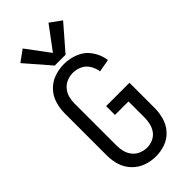

<svg xmlns="http://www.w3.org/2000/svg" viewBox="-302 -1035 1105 1105"><g transform="rotate(-45 250.0 -483.0)"><path d="M206 -774 76 -924 145 -974 250 -833 355 -974 424 -924 294 -774ZM249 8Q209 8 171 -5.5Q133 -19 104.5 -48.5Q76 -78 64 -116.5Q52 -155 52 -195V-540Q52 -580 64 -619Q76 -658 104.5 -687.5Q133 -717 171.5 -730Q210 -743 250 -743Q297 -743 341 -724.5Q385 -706 412 -666Q439 -626 445 -580L367 -566Q363 -594 347.5 -620Q332 -646 305.5 -658.5Q279 -671 250 -671Q225 -671 201.5 -661.5Q178 -652 161.5 -632.5Q145 -613 138.5 -589Q132 -565 132 -540V-195Q132 -170 138.5 -146Q145 -122 161 -102.5Q177 -83 200.5 -73.5Q224 -64 249 -64Q273 -64 296 -74Q319 -84 333.5 -103.5Q348 -123 354 -147Q360 -171 360 -195V-328H250V-400H440V-195Q440 -156 429 -117.5Q418 -79 391 -49Q364 -19 326.5 -5.5Q289 8 249 8Z"/></g></svg>

Font: Iosevka SS08
Style: Regular
Weight: 400
Monospace: yes
Designer: Belleve Invis
Foundry: Belleve Invis
Version: 2.1.0; ttfautohint (v1.8.2)